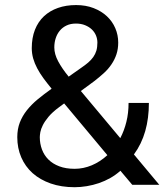

<svg xmlns="http://www.w3.org/2000/svg" viewBox="-20 -741 662 770"><path d="M49.3 -190.9C49.3 -161.6 54.6 -134.7 65.2 -110.1C75.8 -85.5 91 -64.4 110.8 -46.6C130.7 -28.9 154.9 -15.1 183.3 -5.1C211.8 4.8 243.8 9.8 279.3 9.8C295.2 9.8 311.5 8.4 328.1 5.6C344.7 2.8 360.9 -1.2 376.7 -6.6C392.5 -12 407.7 -18.8 422.4 -27.1C437 -35.4 450.5 -45.1 462.9 -56.2L510.3 0H618.7L517.1 -121.6C537.6 -149.6 552.7 -180.8 562.5 -215.3C572.3 -249.8 577.1 -287.4 577.1 -328.1H495.6C495.6 -301.1 492.7 -275.8 486.8 -252.2C481 -228.6 472.8 -206.9 462.4 -187L304.2 -376L357.9 -415.5C371.9 -426.3 384.8 -437.1 396.7 -448C408.6 -458.9 418.8 -470.6 427.2 -483.2C435.7 -495.7 442.3 -509 447 -523.2C451.7 -537.4 454.1 -553.1 454.1 -570.3C454.1 -590.5 450.2 -609.7 442.4 -627.9C434.6 -646.2 423.3 -662.1 408.7 -675.8C394 -689.5 376.3 -700.4 355.5 -708.5C334.6 -716.6 311.2 -720.7 285.2 -720.7C258.5 -720.7 234.2 -716.9 212.4 -709.2C190.6 -701.6 171.9 -690.4 156.2 -675.8C140.6 -661.1 128.6 -643.1 120.1 -621.6C111.7 -600.1 107.4 -575.5 107.4 -547.9C107.4 -533.9 109.3 -520.2 113 -506.8C116.8 -493.5 122.2 -480.2 129.2 -467C136.1 -453.9 144.5 -440.6 154.3 -427.2C164.1 -413.9 175 -399.9 187 -385.3C166.8 -370.9 148.3 -356.8 131.3 -342.8C114.4 -328.8 99.9 -314 87.6 -298.6C75.4 -283.1 66 -266.7 59.3 -249.3C52.7 -231.9 49.3 -212.4 49.3 -190.9ZM279.3 -64C255.9 -64 235.4 -67.3 217.8 -74C200.2 -80.6 185.6 -89.8 174.1 -101.3C162.5 -112.9 153.9 -126.4 148.2 -141.8C142.5 -157.3 139.6 -173.7 139.6 -190.9C139.6 -196.1 140.4 -202.9 141.8 -211.2C143.3 -219.5 146.6 -228.8 151.9 -239.3C157.1 -249.7 164.8 -261 175 -273.2C185.3 -285.4 199.2 -298 216.8 -311L237.3 -326.2L410.6 -118.7C391.4 -101.1 370.6 -87.6 348.1 -78.1C325.7 -68.7 302.7 -64 279.3 -64ZM197.8 -550.8C197.8 -563.8 199.6 -576.1 203.4 -587.6C207.1 -599.2 212.6 -609.4 220 -618.2C227.3 -627 236.3 -633.9 247.1 -638.9C257.8 -644 270.3 -646.5 284.7 -646.5C298.3 -646.5 310.5 -644.3 321.3 -639.9C332 -635.5 341.1 -629.8 348.4 -622.8C355.7 -615.8 361.2 -607.7 365 -598.6C368.7 -589.5 370.6 -580.1 370.6 -570.3C370.6 -557.9 369.2 -547.1 366.5 -537.8C363.7 -528.6 359.5 -520 354 -512.2C348.5 -504.4 341.7 -497.1 333.7 -490.2C325.8 -483.4 316.7 -476.6 306.6 -469.7L255.4 -433.6C237.8 -455.1 223.8 -475.5 213.4 -494.9C203 -514.2 197.8 -532.9 197.8 -550.8Z"/></svg>

Font: Dirooz FD
Style: FD
Weight: 400
Foundry: DejaVu fonts team - Redesigned by Saber Rastikerdar
Version: Version 0.2.1